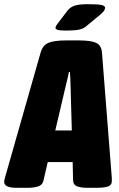

<svg xmlns="http://www.w3.org/2000/svg" viewBox="-56 -895 566 917"><path d="M23 2Q-36 2 -36 -26Q-36 -34 -33.5 -42Q-31 -50 -29 -58L138 -644Q148 -679 175.5 -690.5Q203 -702 261 -702H320Q378 -702 403 -690.5Q428 -679 431 -644L477 -58Q478 -50 478 -42.5Q478 -35 478 -29Q478 -12 461.5 -5Q445 2 401 2H359Q334 2 314 -4.5Q294 -11 293 -34L291 -121H172L152 -34Q147 -11 125.5 -4.5Q104 2 80 2ZM258 -485 208 -272H287L281 -485Q281 -499 280 -516Q279 -533 278 -551H273Q270 -533 265.5 -516Q261 -499 258 -485ZM260 -749Q229 -749 219 -752.5Q209 -756 209 -762Q209 -766 212 -771.5Q215 -777 225 -790L267 -845Q281 -862 302 -868.5Q323 -875 362 -875Q412 -875 429 -871Q446 -867 446 -858Q446 -851 440.5 -843Q435 -835 418 -821L355 -769Q341 -757 319.5 -753Q298 -749 260 -749Z"/></svg>

Font: Asap Condensed Condensed Black
Style: Italic
Weight: 900
Width: 3
Italic angle: -6°
Designer: Pablo Cosgaya
Foundry: Omnibus-Type
Version: Version 3.001; ttfautohint (v1.8.4.7-5d5b)